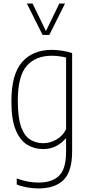

<svg xmlns="http://www.w3.org/2000/svg" viewBox="-20 -828 497 1078"><path d="M196 230Q166 230 132.8 224.2Q99.5 218.5 74 208V174Q107 186 137.2 191.5Q167.5 197 196 197Q272.5 197 311.8 158.8Q351 120.5 351 23V-50H348Q330 -27.5 297.8 -9.2Q265.5 9 221 9Q174 9 133.8 -14.8Q93.5 -38.5 68.8 -96.8Q44 -155 44 -259Q44 -411.5 104.2 -479.8Q164.5 -548 271 -548Q299.5 -548 331.8 -542.8Q364 -537.5 385 -530V21Q385 135 336.8 182.5Q288.5 230 196 230ZM223 -24Q260.5 -24 296 -44Q331.5 -64 351 -102V-505Q336 -509 313.8 -512Q291.5 -515 271 -515Q179.5 -515 129.8 -457.8Q80 -400.5 80 -263Q80 -165.5 99.2 -114Q118.5 -62.5 151 -43.2Q183.5 -24 223 -24ZM219 -632 131 -808H163L238 -653.5L313 -808H345L257 -632Z"/></svg>

Font: Encode Sans Condensed Thin
Style: Regular
Weight: 100
Width: 3
Designer: Multiple Designers
Foundry: Impallari Type
Version: Version 3.000; ttfautohint (v1.8.3) -l 8 -r 50 -G 200 -x 14 